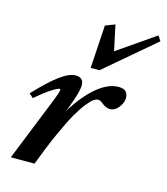

<svg xmlns="http://www.w3.org/2000/svg" viewBox="-111 -831 797 917"><g transform="rotate(15 287.5 -372.5)"><path d="M286.1 -511.2 299.3 -724.1 346.7 -742.2 373.5 -616.7 558.6 -744.6 575.2 -720.2 329.6 -511.2ZM28.3 0 147 -295.9Q173.3 -359.9 173.3 -372.1Q173.3 -376 168.5 -376Q159.7 -376 130.6 -357.4Q101.6 -338.9 56.2 -300.3L36.1 -318.4Q101.6 -388.7 148.2 -423.3Q194.8 -458 227.1 -458Q266.6 -458 266.6 -418.9Q266.6 -386.7 234.4 -303.7L225.6 -282.2Q278.8 -367.2 333.5 -412.6Q388.2 -458 439.9 -458Q486.3 -458 486.3 -415Q486.3 -392.1 467.8 -368.4Q449.2 -344.7 424.3 -344.7Q405.8 -344.7 382.3 -363.8Q371.1 -373.5 359.4 -373.5Q350.6 -373.5 338.9 -365.7Q327.1 -357.9 307.4 -333.5Q287.6 -309.1 265.1 -270Q242.7 -231 211.2 -161.1Q179.7 -91.3 145.5 0Z"/></g></svg>

Font: Elstob 8pt
Style: Bold Italic
Weight: 700
Italic angle: -20°
Designer: Peter S. Baker
Version: Version 1.015